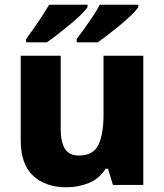

<svg xmlns="http://www.w3.org/2000/svg" viewBox="-20 -786 699 816"><path d="M589 -549V0H460L439 -69H429Q403 -27 358 -8.5Q313 10 261 10Q176 10 122 -38Q68 -86 68 -191V-549H238V-238Q238 -182 256 -153.5Q274 -125 315 -125Q376 -125 398 -170Q420 -215 420 -300V-549ZM568 -766V-756Q560 -743 539.5 -723Q519 -703 492.5 -681Q466 -659 440 -639Q414 -619 395 -606H306V-620Q320 -639 338.5 -664.5Q357 -690 375 -717Q393 -744 404 -766ZM352 -766V-756Q344 -743 323.5 -723Q303 -703 276.5 -681Q250 -659 224 -639Q198 -619 179 -606H91V-620Q105 -639 123 -664.5Q141 -690 158.5 -717Q176 -744 189 -766Z"/></svg>

Font: Noto Sans Cherokee ExtraBold
Style: Regular
Weight: 800
Designer: Monotype Design Team
Foundry: Monotype Imaging Inc.
Version: Version 2.001; ttfautohint (v1.8.4.7-5d5b)